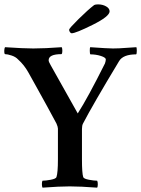

<svg xmlns="http://www.w3.org/2000/svg" viewBox="-27 -865 654 889"><path d="M409.2 -841.8Q415 -844.7 426.8 -844.7Q448.2 -844.7 464.4 -835.4Q480.5 -826.2 480.5 -812.5Q480.5 -789.1 401.9 -750Q323.2 -710.9 304.7 -710.9Q300.8 -710.9 296.9 -716.3Q293 -721.7 293 -727.5Q293 -733.4 336.9 -776.9Q380.9 -820.3 409.2 -841.8ZM241.2 -127V-269.5Q241.2 -277.3 234.4 -293Q215.8 -327.1 190.9 -373.5Q166 -419.9 139.6 -466.3Q113.3 -512.7 104.5 -529.3Q85 -564.5 56.6 -589.8Q45.9 -601.6 26.9 -607.9Q7.8 -614.3 -3.9 -614.3Q-7.8 -617.2 -7.3 -629.4Q-6.8 -641.6 -3.9 -646.5Q82 -640.6 127 -640.6Q180.7 -640.6 258.8 -646.5Q261.7 -641.6 261.7 -629.4Q261.7 -617.2 257.8 -614.3Q198.2 -614.3 198.2 -585.9Q198.2 -579.1 208 -562.5L333 -339.8Q378.9 -411.1 459 -571.3Q462.9 -583 462.9 -589.8Q462.9 -598.6 439.9 -606Q417 -613.3 391.6 -613.3Q388.7 -616.2 388.7 -629.9Q388.7 -643.6 390.6 -646.5Q472.7 -640.6 496.1 -640.6Q523.4 -640.6 560.5 -643.6Q597.7 -646.5 604.5 -646.5Q606.4 -642.6 606.4 -629.4Q606.4 -616.2 603.5 -613.3Q543 -613.3 524.4 -582Q401.4 -377.9 357.4 -293Q352.5 -284.2 352.5 -267.6V-127Q352.5 -62.5 358.4 -44.9Q361.3 -37.1 384.8 -32.7Q408.2 -28.3 422.9 -28.3Q425.8 -23.4 425.8 -11.7Q425.8 0 422.9 3.9Q344.7 -2 295.9 -2Q248 -2 169.9 3.9Q167 -1 167 -12.7Q167 -24.4 169.9 -28.3Q184.6 -28.3 208 -32.7Q231.4 -37.1 234.4 -44.9Q241.2 -65.4 241.2 -127Z"/></svg>

Font: Crimson
Style: Semibold
Weight: 600
Version: Version 0.8